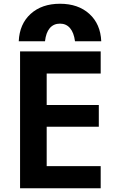

<svg xmlns="http://www.w3.org/2000/svg" viewBox="-20 -1004 640 1024"><path d="M300 -984Q397 -984 456.5 -930Q516 -876 520 -784H380Q374 -830 353.5 -854Q333 -878 300 -878Q266 -878 245.5 -854Q225 -830 220 -784H80Q84 -876 143.5 -930Q203 -984 300 -984ZM87 0V-730H517V-612H229V-444H507V-328H229V-118H517V0Z"/></svg>

Font: M PLUS Code Latin Expanded
Style: Bold
Weight: 700
Width: 7
Designer: Coji Morishita
Foundry: UNDERFOREST DESIGN
Version: Version 1.002; ttfautohint (v1.8.3)